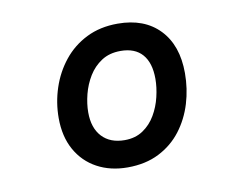

<svg xmlns="http://www.w3.org/2000/svg" viewBox="-55 -804 711 568"><g transform="rotate(-10 300.0 -520.0)"><path d="M286 -308Q234.5 -308 194.8 -329.5Q155 -351 132.5 -391.2Q110 -431.5 110 -487Q110 -533.5 124.5 -577.2Q139 -621 167 -656Q195 -691 236 -711.5Q277 -732 330 -732Q410 -732 455.5 -684.5Q501 -637 501 -553.5Q501 -506.5 487.8 -462.8Q474.5 -419 447.8 -384Q421 -349 380.5 -328.5Q340 -308 286 -308ZM291.5 -389Q323.5 -389 346.5 -404.5Q369.5 -420 384 -444.8Q398.5 -469.5 405.2 -498Q412 -526.5 412 -552Q412 -600 389.8 -625.5Q367.5 -651 324.5 -651Q291 -651 267.2 -635.5Q243.5 -620 228.5 -595.5Q213.5 -571 206.2 -542.5Q199 -514 199 -488.5Q199 -441.5 223.5 -415.2Q248 -389 291.5 -389Z"/></g></svg>

Font: Google Sans Code
Style: Italic
Weight: 400
Italic angle: -10°
Monospace: yes
Designer: Google Sans Code Authors
Foundry: Google LLC
Version: Version 6.000